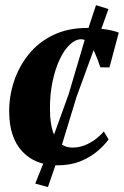

<svg xmlns="http://www.w3.org/2000/svg" viewBox="-20 -646 492 763"><path d="M207.5 11Q120 11 68.5 -44.2Q17 -99.5 16.5 -201.5Q16 -263 35.5 -322.2Q55 -381.5 93.8 -429.8Q132.5 -478 191 -506.5Q249.5 -535 326.5 -535Q355.5 -535 391.2 -530.5Q427 -526 452 -516.5L415 -378L379 -378.5Q366.5 -415.5 355 -440.2Q343.5 -465 330.8 -477.5Q318 -490 302.5 -490Q280.5 -490 258.2 -469.5Q236 -449 218 -411.5Q200 -374 189 -322.8Q178 -271.5 178.5 -209.5Q179 -156 190.2 -123Q201.5 -90 221.2 -74.8Q241 -59.5 267.5 -59.5Q294 -59.5 317.5 -69Q341 -78.5 360.2 -93.2Q379.5 -108 392.5 -123.5L411.5 -92Q395.5 -69.5 367.5 -45.5Q339.5 -21.5 299.8 -5.2Q260 11 207.5 11ZM170.5 97.5 120 83.5 163 -23.5 252.5 -270.5 323.5 -510.5 361.5 -625.5 411 -610 372 -501.5 284 -260.5 208 -11.5Z"/></svg>

Font: Merriweather 96pt ExtraBold
Style: Italic
Weight: 800
Italic angle: -7.8°
Version: Version 2.101